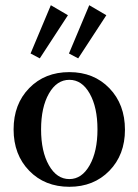

<svg xmlns="http://www.w3.org/2000/svg" viewBox="-20 -699 526 730"><path d="M96.2 -495.6 173.3 -679.2 238.3 -641.1 131.3 -477.1ZM242.2 -495.6 319.3 -679.2 384.3 -641.1 277.3 -477.1ZM243.7 11.2Q150.4 11.2 91.1 -49.8Q31.7 -110.8 31.7 -207Q31.7 -303.2 91.1 -364Q150.4 -424.8 243.7 -424.8Q336.9 -424.8 396 -363.5Q455.1 -302.2 455.1 -205.6Q455.1 -110.4 395.8 -49.6Q336.4 11.2 243.7 11.2ZM243.7 -18.1Q291 -18.1 320.8 -70.6Q350.6 -123 350.6 -207Q350.6 -291 321 -343.3Q291.5 -395.5 243.7 -395.5Q195.8 -395.5 166 -343.3Q136.2 -291 136.2 -207Q136.2 -123 166 -70.6Q195.8 -18.1 243.7 -18.1Z"/></svg>

Font: Elstob 18pt Medium
Style: Regular
Weight: 500
Designer: Peter S. Baker
Version: Version 1.015